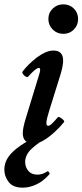

<svg xmlns="http://www.w3.org/2000/svg" viewBox="-54 -649 380 885"><path d="M102 13Q51 13 51 -35Q51 -48 54.5 -64.5Q58 -81 64 -101L123 -294Q131 -318 131 -327Q131 -336 125 -336Q118 -336 106 -326Q94 -316 76 -296Q72 -292 64.5 -296Q57 -300 52 -307.5Q47 -315 50 -319Q61 -334 78 -351Q95 -368 114.5 -383Q134 -398 154 -407Q174 -416 192 -416Q237 -416 237 -370Q237 -358 234 -342Q231 -326 225 -306L172 -136Q161 -101 160 -85Q159 -69 168 -69Q175 -69 185.5 -79Q196 -89 212 -108Q215 -112 223 -107.5Q231 -103 237.5 -96.5Q244 -90 241 -86Q224 -65 199.5 -42Q175 -19 149 -3Q123 13 102 13ZM238 -493Q209 -493 189 -513Q169 -533 169 -561Q169 -590 189 -609.5Q209 -629 238 -629Q267 -629 286.5 -609.5Q306 -590 306 -561Q306 -533 286.5 -513Q267 -493 238 -493ZM51 216Q6 216 -14 190Q-34 164 -34 133Q-34 101 -15.5 74.5Q3 48 40 22.5Q77 -3 132 -29H184Q123 8 92.5 36Q62 64 62 98Q62 121 76.5 138.5Q91 156 119 156Q130 156 141 152.5Q152 149 164 141Q168 139 172 145Q176 151 174 154Q146 186 114 201Q82 216 51 216Z"/></svg>

Font: Junicode VF
Style: Italic
Weight: 400
Italic angle: -11°
Designer: Peter S. Baker
Version: Version 2.209